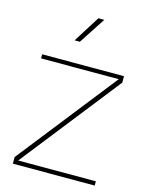

<svg xmlns="http://www.w3.org/2000/svg" viewBox="-135 -1018 858 1102"><g transform="rotate(15 294.0 -466.5)"><path d="M210.4 -775.4H241.7L344.7 -933.1H309.6ZM512.7 -625.5 51.3 -39.1V0H537.6V-25.4H76.2L537.6 -611.8V-649.9H51.3V-625.5Z"/></g></svg>

Font: Estedad Thin
Style: Regular
Weight: 100
Designer: Amin Abedi
Version: Version 7.3